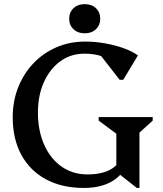

<svg xmlns="http://www.w3.org/2000/svg" viewBox="-20 -911 802 947"><path d="M393.5 16Q285.9 16 207 -26.4Q128 -68.8 85.3 -147.2Q42.7 -225.6 42.7 -332.5Q42.7 -412.1 69.7 -480.3Q96.7 -548.4 145.2 -599.2Q193.7 -649.9 258.7 -677.9Q323.6 -706 400.3 -706Q448.3 -706 497.2 -697.4Q546.1 -688.8 589 -673.6Q631.9 -658.3 660.3 -637.7L588 -517.5H570.1L449.1 -672.8H551.1L555.2 -583.9Q526.7 -616 488.3 -631.2Q449.9 -646.3 396.8 -646.3Q329.7 -646.3 278 -609.1Q226.3 -571.8 196.7 -506.3Q167.1 -440.8 167.1 -355.8Q167.1 -265.9 198 -196.8Q228.8 -127.8 284 -89.2Q339.2 -50.7 411.7 -50.7Q495 -50.7 541 -85.3Q586.9 -119.8 592 -184.7L627.7 -165Q611.9 -76.2 552.6 -30.1Q493.4 16 393.5 16ZM654.9 16 553.8 -63.7V-251.3L466.6 -316.2V-333.6H733.2V-316.2L667.8 -256.8V16ZM397.9 -746.7Q363.6 -746.7 342.5 -766.9Q321.3 -787.1 321.3 -818.7Q321.3 -850.4 342.5 -870.5Q363.6 -890.6 397.9 -890.6Q432.1 -890.6 453.3 -870.5Q474.4 -850.3 474.4 -818.7Q474.4 -787.2 453.3 -766.9Q432.1 -746.7 397.9 -746.7Z"/></svg>

Font: Platypi Light
Style: Regular
Weight: 300
Designer: David Sargent
Foundry: Bolt Cutter Type
Version: Version 1.200